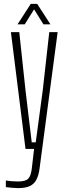

<svg xmlns="http://www.w3.org/2000/svg" viewBox="-20 -765 339 986"><path d="M73.5 201Q62.5 201 43 199.5Q23.5 198 10 196V162Q22 164 38.2 165.5Q54.5 167 71.5 167Q111.5 167 125.2 152.5Q139 138 143.5 99L155 0H111L36 -600H79L111 -301L143 -34H163.5L199.5 -301L233 -600H276L183.5 98Q179 134.5 167.2 157.2Q155.5 180 133 190.5Q110.5 201 73.5 201ZM70 -640 138 -745H171L239 -640H203L155 -717L107 -640Z"/></svg>

Font: Big Shoulders Text SC Thin
Style: Regular
Weight: 100
Designer: Patric King
Foundry: XO Type Co
Version: Version 2.002